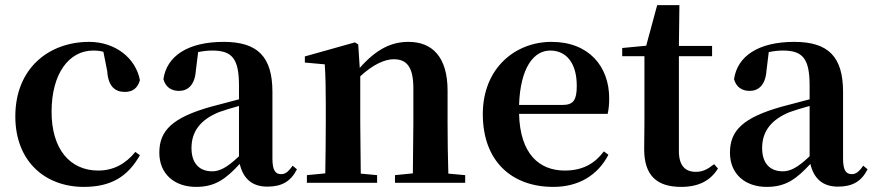

<svg xmlns="http://www.w3.org/2000/svg" viewBox="-20 -716 3421 752"><path d="M308 16C415 16 480 -24 528 -108L510 -121C472 -74 424 -48 365 -48C254 -48 182 -132 182 -278C182 -429 251 -518 345 -518C359 -518 372 -517 385 -513L400 -437C404 -376 432 -356 469 -356C499 -356 519 -370 528 -402C512 -488 432 -552 329 -552C173 -552 40 -450 40 -260C40 -83 158 16 308 16Z M1027 15C1083 15 1119 -5 1143 -53L1126 -67C1108 -41 1096 -34 1081 -34C1059 -34 1047 -48 1047 -95V-356C1047 -494 989 -552 856 -552C715 -552 633 -496 620 -406C628 -376 650 -360 681 -360C715 -360 743 -382 747 -439L756 -512C776 -516 793 -518 811 -518C888 -518 916 -488 916 -381V-327L806 -298C654 -255 604 -204 604 -118C604 -34 664 16 748 16C824 16 865 -16 919 -74C932 -18 966 15 1027 15ZM916 -104C867 -57 838 -45 811 -45C762 -45 730 -75 730 -136C730 -203 767 -248 838 -277C858 -284 886 -293 916 -301Z M1596 0H1802V-30L1736 -36C1734 -93 1733 -177 1733 -235V-361C1733 -493 1673 -552 1580 -552C1515 -552 1456 -526 1389 -450L1383 -542L1370 -550L1174 -495V-471L1252 -464C1255 -415 1256 -376 1256 -310V-235C1256 -180 1255 -94 1254 -37L1182 -30V0H1457V-30L1393 -36L1391 -235V-417C1441 -464 1488 -484 1522 -484C1573 -484 1599 -454 1599 -370V-235L1597 -37L1527 -30V0Z M2147 16C2246 16 2321 -29 2363 -110L2345 -123C2310 -76 2263 -48 2192 -48C2092 -48 2017 -113 2013 -270H2360C2364 -288 2366 -306 2366 -331C2366 -455 2287 -552 2140 -552C1998 -552 1871 -449 1871 -269C1871 -84 1985 16 2147 16ZM2013 -305C2018 -452 2071 -518 2135 -518C2199 -518 2239 -468 2239 -380C2239 -326 2227 -305 2184 -305Z M2648 16C2717 16 2763 -9 2792 -56L2777 -73C2750 -52 2732 -43 2705 -43C2664 -43 2639 -67 2639 -124V-496H2769V-536H2639L2641 -696H2554L2511 -537L2417 -528V-496H2504V-235C2504 -195 2503 -169 2503 -132C2503 -29 2552 16 2648 16Z M3262 15C3318 15 3354 -5 3378 -53L3361 -67C3343 -41 3331 -34 3316 -34C3294 -34 3282 -48 3282 -95V-356C3282 -494 3224 -552 3091 -552C2950 -552 2868 -496 2855 -406C2863 -376 2885 -360 2916 -360C2950 -360 2978 -382 2982 -439L2991 -512C3011 -516 3028 -518 3046 -518C3123 -518 3151 -488 3151 -381V-327L3041 -298C2889 -255 2839 -204 2839 -118C2839 -34 2899 16 2983 16C3059 16 3100 -16 3154 -74C3167 -18 3201 15 3262 15ZM3151 -104C3102 -57 3073 -45 3046 -45C2997 -45 2965 -75 2965 -136C2965 -203 3002 -248 3073 -277C3093 -284 3121 -293 3151 -301Z"/></svg>

Font: Noto Serif JP
Style: Bold
Weight: 700
Designer: Ryoko NISHIZUKA 西塚涼子 (kana & ideographs); Frank Grießhammer (Latin, Greek & Cyrillic); Wenlong ZHANG 张文龙 (bopomofo); San
Foundry: Adobe
Version: Version 2.001;hotconv 1.1.0;makeotfexe 2.6.0